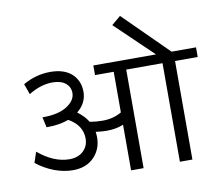

<svg xmlns="http://www.w3.org/2000/svg" viewBox="-93 -1018 1290 1130"><g transform="rotate(-10 551.5 -453.0)"><path d="M600.6 0V-272.5Q557.1 -254.3 500 -254.3Q471.7 -254.3 434.8 -259.4Q437.3 -241.7 437.3 -226Q437.3 -155.7 390.8 -107.9Q344.3 -60.2 264.9 -60.2Q210.8 -60.2 154.7 -81.1Q98.6 -102.1 48 -141.6L69.3 -205.3Q162.8 -127.4 255.3 -127.4Q307.9 -127.4 338.7 -157Q369.6 -186.6 369.6 -231Q369.6 -310.9 287.7 -356.9Q232.6 -336.2 160.3 -336.2H154.7L141.1 -397.9H144.6Q237.1 -397.9 288.4 -431Q339.7 -464.1 339.7 -508.6Q339.7 -545 311.9 -567.5Q284.1 -590 234.1 -590Q164.8 -590 91.5 -545.5L68.8 -608.7Q147.1 -653.2 231 -653.2Q315 -653.2 360 -612Q405 -570.8 405 -504Q405 -437.3 347.3 -390.3Q387.8 -360.5 410.5 -323.6Q447.9 -317 486.9 -317Q550.6 -317 600.6 -346.3V-589H488.9V-646.6H863.5L640 -861L694.1 -906.5L956.5 -646.6H1102.6V-589H967.1V0H892.3V-589H675.4V0Z"/></g></svg>

Font: KhulaRegular
Style: Regular
Weight: 400
Designer: Erin McLaughlin, Steve Matteson
Version: Version 1.001;PS 1.0;hotconv 1.0.72;makeotf.lib2.5.5900; ttf